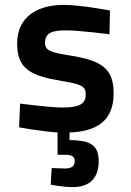

<svg xmlns="http://www.w3.org/2000/svg" viewBox="-20 -531 534 784"><path d="M383 127C383 56 341 42 264 41V10C375 6 444 -38 444 -149C444 -248 400 -283 268 -304C185 -317 164 -325 164 -356C164 -394 188 -407 247 -407C307 -407 427 -391 427 -391L429 -488C429 -488 312 -511 239 -511C139 -511 50 -467 50 -353C50 -249 106 -221 234 -200C314 -187 330 -178 330 -146C330 -106 304 -92 234 -92C183 -92 62 -108 62 -108L58 -11C58 -11 145 5 215 10V101H245C272 101 285 107 285 127C285 148 272 157 245 157C225 157 191 155 191 155L187 223C187 223 235 233 278 233C342 233 383 200 383 127Z"/></svg>

Font: TitilliumText22L
Style: 800 wt
Weight: 800
Designer: Campivisivi
Foundry: Campivisivi
Version: 1.000